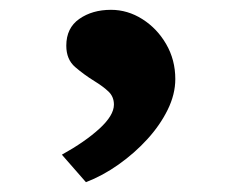

<svg xmlns="http://www.w3.org/2000/svg" viewBox="-20 -166 505 391"><path d="M155 205 106 149Q153 123 182.5 96Q212 69 212 47Q212 31 201 20.5Q190 10 172 -1Q151 -14 133 -29.5Q115 -45 115 -73Q115 -109 141.5 -127.5Q168 -146 206 -146Q240 -146 270 -127Q300 -108 318.5 -76Q337 -44 337 -5Q337 26 321.5 57.5Q306 89 280 117.5Q254 146 221.5 169Q189 192 155 205Z"/></svg>

Font: Lexend Tera Medium
Style: Regular
Weight: 500
Designer: Bonnie Shaver-Troup, Thomas Jockin
Foundry: Lexend
Version: Version 1.007